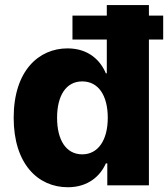

<svg xmlns="http://www.w3.org/2000/svg" viewBox="-20 -748 679 775"><path d="M253.9 7.8C336.9 7.8 385.7 -39.1 407.2 -88.4H413.1V0H581.1V-588.4H638.7V-685.1H581.1V-727.5H411.1V-685.1H272.5V-588.4H411.1V-452.1H407.2C386.7 -501.5 339.8 -552.7 252.4 -552.7C137.7 -552.7 35.2 -463.9 35.2 -272.5C35.2 -87.4 132.3 7.8 253.9 7.8ZM312 -125C246.1 -125 210.4 -183.6 210.4 -272.5C210.4 -361.3 246.1 -419.4 312 -419.4C377 -419.4 415 -362.8 415 -272.5C415 -183.1 376.5 -125 312 -125Z"/></svg>

Font: Inter ExtraBold
Style: Regular
Weight: 800
Designer: Rasmus Andersson
Foundry: rsms
Version: Version 4.001;git-9221beed3